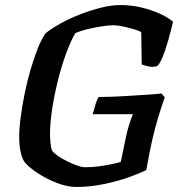

<svg xmlns="http://www.w3.org/2000/svg" viewBox="-20 -740 720 760"><path d="M282 0Q251 0 217.5 -11.5Q184 -23 154.5 -39.5Q125 -56 104 -73Q83 -90 75 -102Q66 -117 61 -141.5Q56 -166 56 -197Q56 -232 62 -277.5Q68 -323 78 -371.5Q88 -420 101.5 -466Q115 -512 130 -549.5Q145 -587 160 -608Q185 -628 221.5 -648Q258 -668 299.5 -684Q341 -700 381.5 -710Q422 -720 457 -720Q499 -720 539 -710.5Q579 -701 612 -686Q645 -671 665 -654Q656 -616 645.5 -579Q635 -542 624 -515Q613 -488 602 -478Q584 -473 566 -477.5Q548 -482 541 -485L539 -613Q529 -619 508 -625Q487 -631 465.5 -635.5Q444 -640 430 -640Q409 -640 381 -635.5Q353 -631 326 -624.5Q299 -618 278 -609Q259 -576 241 -526.5Q223 -477 209 -420.5Q195 -364 186.5 -309Q178 -254 178 -210Q178 -191 180 -173Q182 -155 186 -144Q193 -134 209 -123Q225 -112 245 -102Q265 -92 284.5 -85Q304 -78 318 -78Q345 -78 370.5 -81.5Q396 -85 418.5 -89.5Q441 -94 458 -99L478 -195Q484 -224 492 -249Q500 -274 506 -288H347Q353 -310 358.5 -328.5Q364 -347 371 -356Q387 -356 419 -357Q451 -358 488.5 -360.5Q526 -363 561 -365Q596 -367 619 -370L632 -355Q626 -337 615.5 -305Q605 -273 594 -232Q583 -191 574 -146L559 -67Q536 -55 491.5 -39Q447 -23 392 -11.5Q337 0 282 0Z"/></svg>

Font: Texturina 12pt SemiBold
Style: Italic
Weight: 600
Italic angle: -11°
Version: Version 1.002